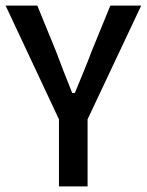

<svg xmlns="http://www.w3.org/2000/svg" viewBox="-24 -669 525 684"><path d="M288 -5V-244L479 -649H369L302 -485C284 -436 264 -391 244 -341L243 -338H233L232 -341C212 -391 194 -436 176 -485L109 -649H-4L186 -244V-5Z"/></svg>

Font: Falling Sky
Style: Light
Weight: 400
Designer: Paul D. Hunt
Foundry: Adobe Systems Incorporated
Version: Version 1.02